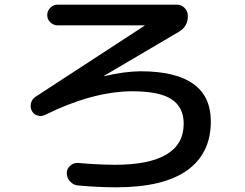

<svg xmlns="http://www.w3.org/2000/svg" viewBox="-20 -758 1040 816"><path d="M170.9 -269.5Q156.2 -261.7 139.2 -267.1Q122.1 -272.5 115.2 -287.1Q107.4 -302.7 111.8 -319.8Q116.2 -336.9 130.9 -346.7L593.8 -648.4L594.7 -649.4L593.8 -650.4H224.6Q207 -650.4 193.8 -663.1Q180.7 -675.8 180.7 -693.8Q180.7 -711.9 193.8 -725.1Q207 -738.3 224.6 -738.3H731.4Q750 -738.3 763.7 -725.1Q777.3 -711.9 778.3 -692.4Q780.3 -646.5 740.2 -623L421.9 -435.5L420.9 -434.6H423.8Q506.8 -454.1 576.2 -455.1Q876 -455.1 876 -242.2Q876 -105.5 774.9 -33.7Q673.8 38.1 473.6 38.1Q399.4 38.1 312.5 30.3Q293 29.3 278.3 13.7Q263.7 -2 263.7 -22.5Q263.7 -41 278.8 -54.2Q293.9 -67.4 313.5 -65.4Q386.7 -58.6 466.8 -57.6Q760.7 -57.6 760.7 -232.4Q760.7 -301.8 709.5 -335.9Q658.2 -370.1 541 -370.1Q373 -369.1 170.9 -269.5Z"/></svg>

Font: Rounded Mgen+ 1m medium
Style: Regular
Weight: 500
Designer: [Source Han Sans]
Ryoko NISHIZUKA  (kana & ideographs); Paul D. Hunt (Latin, Greek & Cyrillic); Wenlong ZHANG  (bopomofo
Version: Version 1.059.20150602